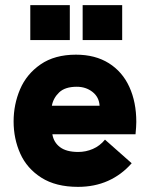

<svg xmlns="http://www.w3.org/2000/svg" viewBox="-20 -717 584 748"><path d="M33 -244Q33 -310 58.2 -369.2Q83.5 -428.5 138.2 -466.2Q193 -504 276 -504Q351 -504 404 -470.8Q457 -437.5 484 -378.2Q511 -319 511 -242Q511 -225.5 508 -194H184Q189 -162.5 213.8 -143.8Q238.5 -125 285 -125Q314.5 -125 341.8 -136.8Q369 -148.5 389 -173L493 -81Q453.5 -36 401 -12.5Q348.5 11 284 11Q197.5 11 141.2 -24.8Q85 -60.5 59 -118.5Q33 -176.5 33 -244ZM368 -305Q366 -339 340.2 -359Q314.5 -379 279 -379Q233.5 -379 210.5 -357Q187.5 -335 182 -305ZM302 -697H456V-561H302ZM98 -697H252V-561H98Z"/></svg>

Font: HK Grotesk Black
Style: Regular
Weight: 900
Designer: Alfredo Marco Pradil
Foundry: Hanken Design Co.
Version: Version 3.001